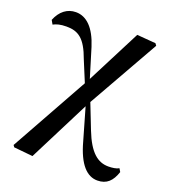

<svg xmlns="http://www.w3.org/2000/svg" viewBox="-137 -644 861 963"><g transform="rotate(20 293.0 -162.5)"><path d="M492 216C542 216 569 188 586 137L576 120C563 128 541 131 520 131C464 131 418 96 377 -9L325 -142L539 -520L531 -531L431 -539L283 -250L236 -404C207 -496 161 -541 104 -541C58 -541 22 -513 2 -463L14 -442C31 -451 51 -457 84 -457C147 -457 185 -432 221 -332L267 -221L37 192L44 202L145 212L310 -114L359 56C390 170 437 216 492 216Z"/></g></svg>

Font: Noto Serif HK SemiBold
Style: Regular
Weight: 600
Designer: Ryoko NISHIZUKA 西塚涼子 (kana & ideographs); Frank Grießhammer (Latin, Greek & Cyrillic); Wenlong ZHANG 张文龙 (bopomofo); San
Foundry: Adobe
Version: Version 2.001;hotconv 1.1.0;makeotfexe 2.6.0